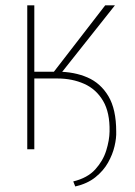

<svg xmlns="http://www.w3.org/2000/svg" viewBox="-20 -548 494 705"><path d="M106 -528.3V0H80.1V-528.3ZM401.9 -528.3 189 -259.8H95.2V-283.7H177.2L366.2 -528.3ZM87.4 -259.8V-284.7H191.4Q252.4 -284.7 301 -263.7Q349.6 -242.7 378.2 -194.6Q406.7 -146.5 406.7 -64.9Q407.7 -41.5 400.6 -11.2Q393.6 19 376.7 49.1Q359.9 79.1 330.3 102.8Q300.8 126.5 256.3 136.7L249 118.2Q301.3 105.5 329.8 74Q358.4 42.5 370.1 4.6Q381.8 -33.2 382.3 -64.9Q383.8 -134.8 358.4 -177.7Q333 -220.7 289.1 -240.2Q245.1 -259.8 191.4 -259.8Z"/></svg>

Font: Roboto Condensed Thin
Style: Regular
Weight: 250
Width: 3
Designer: Christian Robertson
Foundry: Google
Version: Version 3.009; 2024